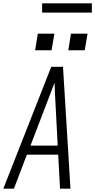

<svg xmlns="http://www.w3.org/2000/svg" viewBox="-29 -1138 574 1158"><path d="M-9 0 280 -735H351L396 0H333L322 -205H133L55 0ZM319 -260 307 -490Q305 -527 303 -564.5Q301 -602 300 -639Q286 -602 271.5 -564.5Q257 -527 243 -490L155 -260ZM482 -835H383L399 -935H499ZM183 -835 199 -935H299L282 -835ZM225 -1062V-1118H525V-1062Z"/></svg>

Font: Iosevka SS04 Light Oblique
Style: Regular
Weight: 300
Italic angle: -9°
Monospace: yes
Designer: Belleve Invis
Foundry: Belleve Invis
Version: Version 19.0.0; ttfautohint (v1.8.4)